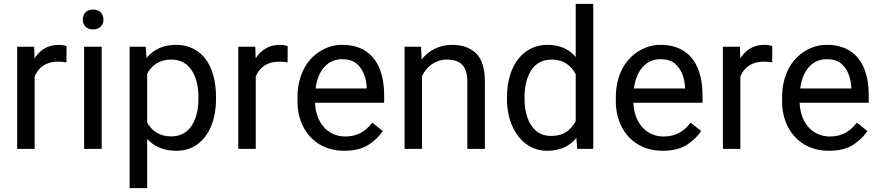

<svg xmlns="http://www.w3.org/2000/svg" viewBox="-20 -770 4550 993"><path d="M324.2 -531.2C317.9 -534.7 297.4 -538.1 284.2 -538.1C226.1 -538.1 185.5 -510.7 158.7 -467.8L156.7 -528.3H68.8V0H159.2V-375C178.7 -421.4 217.8 -451.2 279.8 -451.2C295.9 -451.2 310.5 -449.7 323.7 -447.3Z M408.2 -668.5C408.2 -640.6 426.3 -617.7 461.4 -617.7C496.1 -617.7 515.1 -640.6 515.1 -668.5C515.1 -697.8 496.1 -720.7 461.4 -720.7C426.3 -720.7 408.2 -697.8 408.2 -668.5ZM415 -528.3V0H505.9V-528.3Z M1097.2 -268.6C1097.2 -429.7 1023.9 -538.1 890.6 -538.1C824.2 -538.1 773.4 -513.7 737.8 -470.2L733.4 -528.3H650.4V203.1H741.2V-51.3C776.9 -12.2 827.1 9.8 892.1 9.8C935.5 9.8 972.7 -2 1003.4 -25.4C1064.5 -71.8 1097.2 -155.3 1097.2 -258.3ZM1006.3 -258.3C1006.3 -223.6 1001.5 -191.4 991.7 -162.1C971.7 -103 930.2 -64.5 865.2 -64.5C802.7 -64.5 765.1 -94.7 741.2 -136.2V-389.2C764.6 -430.7 803.2 -461.9 864.3 -461.9C897 -461.9 924.3 -453.1 945.3 -435.5C987.3 -400.4 1006.3 -338.9 1006.3 -268.6Z M1467.8 -531.2C1461.4 -534.7 1440.9 -538.1 1427.7 -538.1C1369.6 -538.1 1329.1 -510.7 1302.2 -467.8L1300.3 -528.3H1212.4V0H1302.7V-375C1322.3 -421.4 1361.3 -451.2 1423.3 -451.2C1439.5 -451.2 1454.1 -449.7 1467.3 -447.3Z M1761.2 9.8C1813.5 9.8 1855.5 -1 1887.2 -22C1918.9 -43 1942.9 -66.4 1960 -92.3L1905.3 -135.7C1872.1 -92.3 1830.1 -64 1766.1 -64C1669.9 -64 1612.3 -142.1 1609.4 -238.8H1966.8V-279.3C1966.8 -328.6 1959.5 -373 1944.3 -412.1C1914.1 -489.7 1850.6 -538.1 1749.5 -538.1C1710 -538.1 1672.9 -527.3 1637.7 -506.3C1566.9 -463.4 1518.6 -381.3 1518.6 -266.1V-245.6C1518.6 -196.3 1528.8 -152.3 1548.8 -113.8C1588.9 -36.6 1663.1 9.8 1761.2 9.8ZM1749.5 -463.9C1780.3 -463.9 1804.7 -456.5 1822.8 -442.4C1858.4 -413.6 1874 -366.2 1876.5 -319.3V-312.5H1612.3C1624.5 -410.2 1677.7 -463.9 1749.5 -463.9Z M2291.5 -461.9C2359.9 -461.9 2397 -429.7 2397 -347.2V0H2487.8V-346.2C2487.8 -415.5 2472.7 -464.8 2442.4 -494.1C2411.6 -523.4 2370.6 -538.1 2318.4 -538.1C2252.4 -538.1 2198.2 -509.8 2160.6 -462.4L2157.7 -528.3H2072.3V0H2162.6V-377.4C2188 -427.7 2233.4 -461.9 2291.5 -461.9Z M2602.1 -258.3C2602.1 -207 2610.8 -161.1 2628.4 -120.6C2663.1 -40 2727.5 9.8 2810.1 9.8C2876.5 9.8 2926.3 -14.2 2960.9 -56.6L2965.3 0H3048.3V-750H2957.5V-475.6C2922.9 -516.1 2875 -538.1 2811 -538.1C2685.5 -538.1 2602.1 -429.7 2602.1 -268.6ZM2692.9 -268.6C2692.9 -303.7 2697.8 -335.9 2707.5 -365.2C2727.1 -423.8 2767.6 -461.9 2833.5 -461.9C2895.5 -461.9 2934.1 -430.2 2957.5 -386.7V-143.6C2933.6 -98.6 2895.5 -66.9 2832.5 -66.9C2799.8 -66.9 2773.4 -75.7 2752.9 -92.8C2711.9 -127.4 2692.9 -188.5 2692.9 -258.3Z M3407.7 9.8C3460 9.8 3502 -1 3533.7 -22C3565.4 -43 3589.4 -66.4 3606.4 -92.3L3551.8 -135.7C3518.6 -92.3 3476.6 -64 3412.6 -64C3316.4 -64 3258.8 -142.1 3255.9 -238.8H3613.3V-279.3C3613.3 -328.6 3606 -373 3590.8 -412.1C3560.5 -489.7 3497.1 -538.1 3396 -538.1C3356.4 -538.1 3319.3 -527.3 3284.2 -506.3C3213.4 -463.4 3165 -381.3 3165 -266.1V-245.6C3165 -196.3 3175.3 -152.3 3195.3 -113.8C3235.4 -36.6 3309.6 9.8 3407.7 9.8ZM3396 -463.9C3426.8 -463.9 3451.2 -456.5 3469.2 -442.4C3504.9 -413.6 3520.5 -366.2 3522.9 -319.3V-312.5H3258.8C3271 -410.2 3324.2 -463.9 3396 -463.9Z M3974.1 -531.2C3967.8 -534.7 3947.3 -538.1 3934.1 -538.1C3876 -538.1 3835.4 -510.7 3808.6 -467.8L3806.6 -528.3H3718.8V0H3809.1V-375C3828.6 -421.4 3867.7 -451.2 3929.7 -451.2C3945.8 -451.2 3960.4 -449.7 3973.6 -447.3Z M4267.6 9.8C4319.8 9.8 4361.8 -1 4393.6 -22C4425.3 -43 4449.2 -66.4 4466.3 -92.3L4411.6 -135.7C4378.4 -92.3 4336.4 -64 4272.5 -64C4176.3 -64 4118.7 -142.1 4115.7 -238.8H4473.1V-279.3C4473.1 -328.6 4465.8 -373 4450.7 -412.1C4420.4 -489.7 4356.9 -538.1 4255.9 -538.1C4216.3 -538.1 4179.2 -527.3 4144 -506.3C4073.2 -463.4 4024.9 -381.3 4024.9 -266.1V-245.6C4024.9 -196.3 4035.2 -152.3 4055.2 -113.8C4095.2 -36.6 4169.4 9.8 4267.6 9.8ZM4255.9 -463.9C4286.6 -463.9 4311 -456.5 4329.1 -442.4C4364.7 -413.6 4380.4 -366.2 4382.8 -319.3V-312.5H4118.7C4130.9 -410.2 4184.1 -463.9 4255.9 -463.9Z"/></svg>

Font: Vazirmatn
Style: Regular
Weight: 400
Designer: Saber Rastikerdar
Foundry: Saber Rastikerdar
Version: Version 33.003